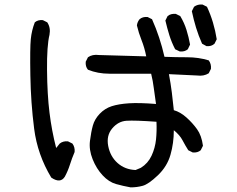

<svg xmlns="http://www.w3.org/2000/svg" viewBox="-20 -809 1040 843"><path d="M553.7 13.7Q520.5 7.8 489.3 -1Q458 -9.8 430.7 -39.1Q403.3 -68.4 386.7 -109.9Q370.1 -151.4 375 -190.4Q379.9 -229.5 387.7 -257.8Q395.5 -286.1 418 -309.6Q440.4 -333 470.7 -342.8Q501 -352.5 546.4 -355.5Q591.8 -358.4 665 -352.5Q659.2 -389.6 655.3 -421.9Q651.4 -454.1 643.6 -485.4H460Q409.2 -485.4 366.2 -502.9Q354.5 -516.6 356.4 -538.1L366.2 -557.6Q385.7 -571.3 415 -567.4L622.1 -561.5Q614.3 -600.6 601.6 -632.3Q588.9 -664.1 581.1 -697.3Q583 -712.9 592.8 -724.6Q606.4 -736.3 627.9 -734.4L647.5 -724.6Q665 -685.5 678.7 -644Q692.4 -602.5 702.1 -559.6Q752 -557.6 801.8 -557.6Q851.6 -557.6 896.5 -543.9Q908.2 -528.3 906.2 -506.8L896.5 -487.3Q875 -473.6 845.7 -477.5L721.7 -483.4Q729.5 -442.4 734.4 -403.3Q739.3 -364.3 743.2 -325.2Q771.5 -317.4 798.3 -293.5Q825.2 -269.5 845.2 -241.7Q865.2 -213.9 871.1 -168.9L861.3 -149.4Q847.7 -137.7 826.2 -139.6L806.6 -149.4Q793 -170.9 781.2 -193.4Q769.5 -215.8 743.2 -237.3Q743.2 -180.7 728.5 -129.4Q713.9 -78.1 672.9 -39.1Q631.8 0 606.4 6.8Q581.1 13.7 553.7 13.7ZM205.1 -29.3Q144.5 -129.9 129.9 -244.1Q115.2 -358.4 113.3 -478.5Q111.3 -598.6 115.2 -637.2Q119.1 -675.8 132.8 -710.9Q146.5 -722.7 168 -720.7L187.5 -710.9Q203.1 -687.5 197.3 -656.2Q185.5 -608.4 186.5 -501Q187.5 -393.6 197.3 -314.5Q207 -235.4 226.6 -159.2L242.2 -178.7Q256.8 -190.4 278.3 -188.5L297.9 -178.7Q309.6 -163.1 307.6 -141.6Q295.9 -114.3 287.1 -86.4Q278.3 -58.6 264.6 -33.2Q245.1 -2 205.1 -29.3ZM598.6 -72.3Q629.9 -91.8 645.5 -125.5Q661.1 -159.2 665 -196.3Q668.9 -233.4 667 -274.4Q572.3 -281.2 535.6 -278.8Q499 -276.4 472.7 -245.1Q446.3 -213.9 455.1 -168Q463.9 -122.1 496.1 -93.3Q528.3 -64.5 575.2 -62.5ZM769.5 -583 749 -592.8Q733.4 -623 723.6 -654.3Q713.9 -685.5 706.1 -718.8L715.8 -738.3Q729.5 -750 752 -748L771.5 -738.3Q789.1 -709 798.8 -677.7Q808.6 -646.5 814.5 -613.3L804.7 -592.8Q791 -581.1 769.5 -583ZM886.7 -606.4 867.2 -617.2Q851.6 -652.3 840.8 -687.5Q830.1 -722.7 822.3 -759.8L832 -779.3Q847.7 -791 869.1 -789.1L888.7 -779.3Q904.3 -746.1 915 -710Q925.8 -673.8 931.6 -636.7L921.9 -617.2Q908.2 -604.5 886.7 -606.4Z"/></svg>

Font: NaikaiFont
Style: Regular
Weight: 400
Version: Version 1.67